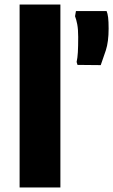

<svg xmlns="http://www.w3.org/2000/svg" viewBox="-20 -832 502 852"><path d="M67 0V-812H248V0ZM427 -543 324 -544 320 -557Q324 -574.5 325.5 -600Q327 -625.5 327 -668Q327 -702 322.8 -724Q318.5 -746 313 -760L317 -783H453Q457.5 -772.5 459.8 -754.5Q462 -736.5 462 -705Q462 -646.5 449.5 -608.2Q437 -570 427 -543Z"/></svg>

Font: Merriweather Sans ExtraBold
Style: Regular
Weight: 800
Designer: Eben Sorkin
Foundry: Eben Sorkin
Version: Version 2.001; ttfautohint (v1.8.3)